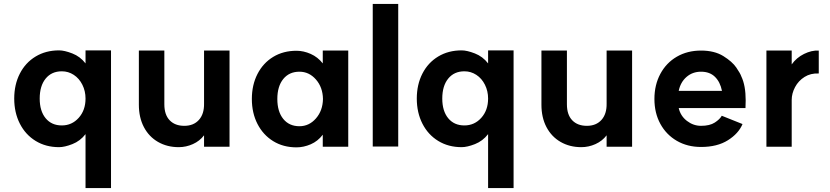

<svg xmlns="http://www.w3.org/2000/svg" viewBox="-20 -729 4203 972"><path d="M413 -230Q413 -268 397 -300Q381 -332 353.5 -350Q326 -368 293 -368Q241 -368 211 -331Q181 -294 181 -230Q181 -167 211 -130.5Q241 -94 293 -94Q344 -94 378.5 -132.5Q413 -171 413 -230ZM413 -408V-474H542V223H413V-50Q386 -15 346.5 0.5Q307 16 279 16Q212 16 160.5 -15.5Q109 -47 80.5 -103Q52 -159 52 -230Q52 -301 80.5 -356.5Q109 -412 160.5 -443Q212 -474 279 -474Q306 -474 346 -458.5Q386 -443 413 -408Z M913 -92Q960 -92 987 -122Q1014 -152 1013 -205V-473H1142V14H1013V-44Q991 -15 956.5 0.5Q922 16 885 16Q826 16 780 -10.5Q734 -37 708.5 -85.5Q683 -134 683 -199V-473H812V-201Q812 -148 839 -120Q866 -92 913 -92Z M1255 -228Q1255 -299 1283.5 -354.5Q1312 -410 1363 -441Q1414 -472 1481 -472Q1517 -472 1553 -456Q1589 -440 1614 -408V-473H1743V14H1614V-47Q1589 -14 1553 1.5Q1517 17 1481 17Q1414 17 1363 -14.5Q1312 -46 1283.5 -101.5Q1255 -157 1255 -228ZM1615 -228Q1614 -287 1579.5 -326.5Q1545 -366 1496 -366Q1444 -366 1414 -329Q1384 -292 1384 -228Q1384 -164 1414 -127Q1444 -90 1496 -90Q1545 -90 1579.5 -129.5Q1614 -169 1615 -228Z M1996 -709V13H1867V-709Z M2451 -230Q2451 -268 2435 -300Q2419 -332 2391.5 -350Q2364 -368 2331 -368Q2279 -368 2249 -331Q2219 -294 2219 -230Q2219 -167 2249 -130.5Q2279 -94 2331 -94Q2382 -94 2416.5 -132.5Q2451 -171 2451 -230ZM2451 -408V-474H2580V223H2451V-50Q2424 -15 2384.5 0.5Q2345 16 2317 16Q2250 16 2198.5 -15.5Q2147 -47 2118.5 -103Q2090 -159 2090 -230Q2090 -301 2118.5 -356.5Q2147 -412 2198.5 -443Q2250 -474 2317 -474Q2344 -474 2384 -458.5Q2424 -443 2451 -408Z M2951 -92Q2998 -92 3025 -122Q3052 -152 3051 -205V-473H3180V14H3051V-44Q3029 -15 2994.5 0.5Q2960 16 2923 16Q2864 16 2818 -10.5Q2772 -37 2746.5 -85.5Q2721 -134 2721 -199V-473H2850V-201Q2850 -148 2877 -120Q2904 -92 2951 -92Z M3293 -228Q3293 -299 3323 -355Q3353 -411 3406.5 -442Q3460 -473 3529 -473Q3597 -473 3642 -445Q3687 -417 3707.5 -387Q3728 -357 3733 -342Q3755 -296 3755 -221L3754 -182H3416Q3425 -142 3457.5 -117Q3490 -92 3529 -92Q3573 -92 3598.5 -108.5Q3624 -125 3634 -143L3739 -101Q3719 -53 3665 -19Q3611 15 3529 15Q3460 15 3406.5 -16Q3353 -47 3323 -102Q3293 -157 3293 -228ZM3529 -366Q3486 -366 3455.5 -339.5Q3425 -313 3416 -269H3635Q3626 -314 3599.5 -340Q3573 -366 3529 -366Z M3860 -473H3988V-403Q4012 -437 4050.5 -456Q4089 -475 4125 -473V-357Q4084 -359 4053 -339.5Q4022 -320 4005 -288Q3988 -256 3988 -223V14H3860Z"/></svg>

Font: SUITE ExtraBold
Style: Regular
Weight: 800
Designer: Sun
Foundry: Sun
Version: Version 2.040